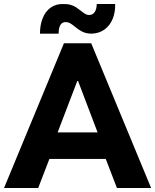

<svg xmlns="http://www.w3.org/2000/svg" viewBox="-25 -935 771 955"><path d="M293 -719.7H428.7L726.6 0H556.6L501 -144.5H220.7L165 0H-4.9ZM290 -915Q311 -915.5 326.9 -910.6Q342.8 -905.8 353.3 -898.9Q363.8 -892.1 377.9 -880.9Q391.6 -870.1 399.9 -865.2Q408.2 -860.4 418 -860.4Q436.5 -860.4 446.3 -875.5Q456.1 -890.6 456.1 -915H547.9Q548.8 -873.5 535.2 -840.6Q521.5 -807.6 494.6 -788.1Q467.8 -768.6 430.7 -767.6Q402.8 -768.1 384 -777.6Q365.2 -787.1 345.7 -803.7Q332 -814.9 322.5 -820.1Q313 -825.2 301.8 -825.2Q266.6 -825.2 266.6 -767.6H173.8Q173.8 -811 187.5 -845Q201.2 -878.9 227.5 -897.5Q253.9 -916 290 -915ZM460.4 -276.4 363.3 -532.2H359.4L261.7 -276.4Z"/></svg>

Font: Reddit Sans Chocolate ExtraBold
Style: Regular
Weight: 800
Designer: Stephen Hutchings
Foundry: Reddit
Version: Version 1.011